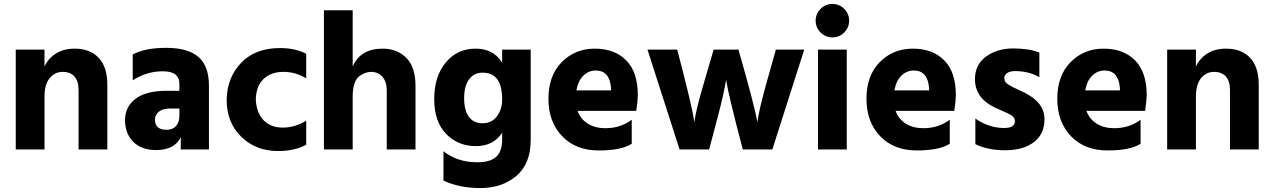

<svg xmlns="http://www.w3.org/2000/svg" viewBox="-20 -759 6467 975"><path d="M525 0H379V-302Q379 -347 358 -370.5Q337 -394 298 -394Q259 -394 232.5 -362.5Q206 -331 206 -268V0H60V-507H206V-421Q225 -463 264.5 -487.5Q304 -512 359 -512Q437 -512 481 -465.5Q525 -419 525 -329Z M772 3Q698 3 656.5 -39Q615 -81 615 -149Q615 -217 668.5 -257.5Q722 -298 827 -298H891V-333Q891 -397 807.5 -397Q724 -397 654 -351V-482Q714 -516 824.5 -516Q935 -516 988 -469.5Q1041 -423 1041 -325V0H898V-62Q866 3 772 3ZM826 -100Q857 -100 874 -119Q891 -138 891 -171V-208H844Q807 -208 787 -192Q767 -176 767 -151Q767 -100 826 -100Z M1393 8Q1279 8 1205 -64.5Q1131 -137 1131 -252Q1133 -366 1205 -440.5Q1277 -515 1402 -515Q1479 -515 1535 -486V-361Q1482 -394 1419 -394Q1356 -394 1318 -357.5Q1280 -321 1279 -252Q1283 -185 1319 -148Q1355 -111 1416 -111Q1477 -111 1535 -146V-24Q1476 8 1393 8Z M2090 0H1944V-300Q1944 -344 1922 -369Q1900 -394 1865 -394Q1836 -394 1807 -374Q1771 -348 1771 -268V0H1625V-707H1771V-421Q1810 -512 1923 -512Q1997 -512 2043.5 -465Q2090 -418 2090 -323Z M2530 -254Q2530 -390 2431 -390Q2387 -390 2362 -356Q2337 -322 2337 -260.5Q2337 -199 2361 -166Q2385 -133 2431 -133Q2477 -133 2503.5 -168.5Q2530 -204 2530 -254ZM2675 -49Q2675 73 2602 134.5Q2529 196 2420.5 196Q2312 196 2232 158V9Q2302 65 2404 65Q2470 65 2500 37Q2530 9 2530 -51V-85Q2486 -17 2396 -17Q2306 -17 2245.5 -79Q2185 -141 2185 -256Q2185 -371 2243.5 -441.5Q2302 -512 2394.5 -512Q2487 -512 2530 -440V-507H2675Z M3005 -401Q2970 -401 2943 -375.5Q2916 -350 2907 -300H3083V-312Q3076 -401 3005 -401ZM3188 -29Q3136 5 3020 5Q2904 5 2834.5 -67.5Q2765 -140 2765 -257.5Q2765 -375 2832.5 -443.5Q2900 -512 3000.5 -512Q3101 -512 3160 -452.5Q3219 -393 3219 -275Q3219 -252 3211 -196H2913Q2928 -154 2965 -131Q3002 -108 3054 -108Q3131 -108 3188 -151Z M3581 0H3431L3268 -507H3419Q3496 -215 3506 -138Q3513 -198 3555 -340L3604 -507H3730Q3813 -218 3826 -138Q3833 -197 3873 -340L3920 -507H4064L3902 0H3752Q3679 -277 3667 -354Q3657 -287 3625 -166Z M4267 -714Q4292 -689 4292 -654Q4292 -619 4267 -594Q4242 -569 4207 -569Q4172 -569 4147 -594Q4122 -619 4122 -654Q4122 -689 4147 -714Q4172 -739 4207 -739Q4242 -739 4267 -714ZM4280 0H4134V-507H4280Z M4620 -401Q4585 -401 4558 -375.5Q4531 -350 4522 -300H4698V-312Q4691 -401 4620 -401ZM4803 -29Q4751 5 4635 5Q4519 5 4449.5 -67.5Q4380 -140 4380 -257.5Q4380 -375 4447.5 -443.5Q4515 -512 4615.5 -512Q4716 -512 4775 -452.5Q4834 -393 4834 -275Q4834 -252 4826 -196H4528Q4543 -154 4580 -131Q4617 -108 4669 -108Q4746 -108 4803 -151Z M5284 -153Q5284 -78 5230 -37Q5176 4 5085.5 4Q4995 4 4933 -27V-157Q5002 -109 5079 -109Q5134 -109 5134 -144Q5134 -163 5112 -176Q5096 -185 5069 -196.5Q5042 -208 5032 -213Q4931 -261 4931 -357Q4931 -431 4987.5 -472Q5044 -513 5125 -513Q5206 -513 5258 -492V-367Q5205 -398 5134 -398Q5108 -398 5094 -387.5Q5080 -377 5080 -364.5Q5080 -352 5085 -344Q5090 -336 5101.5 -329Q5113 -322 5123.5 -316.5Q5134 -311 5152 -303Q5220 -274 5252 -238Q5284 -202 5284 -153Z M5589 -401Q5554 -401 5527 -375.5Q5500 -350 5491 -300H5667V-312Q5660 -401 5589 -401ZM5772 -29Q5720 5 5604 5Q5488 5 5418.5 -67.5Q5349 -140 5349 -257.5Q5349 -375 5416.5 -443.5Q5484 -512 5584.5 -512Q5685 -512 5744 -452.5Q5803 -393 5803 -275Q5803 -252 5795 -196H5497Q5512 -154 5549 -131Q5586 -108 5638 -108Q5715 -108 5772 -151Z M6372 0H6226V-302Q6226 -347 6205 -370.5Q6184 -394 6145 -394Q6106 -394 6079.5 -362.5Q6053 -331 6053 -268V0H5907V-507H6053V-421Q6072 -463 6111.5 -487.5Q6151 -512 6206 -512Q6284 -512 6328 -465.5Q6372 -419 6372 -329Z"/></svg>

Font: Hind Mysuru
Style: Bold
Weight: 700
Designer: Manushi Parikh, Hitesh Malaviya
Foundry: Indian Type Foundry
Version: Version 0.703;PS 1.0;hotconv 1.0.86;makeotf.lib2.5.63406